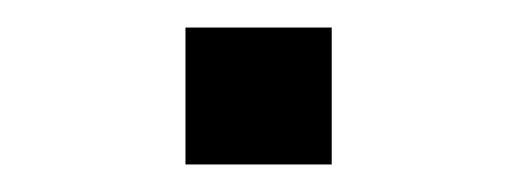

<svg xmlns="http://www.w3.org/2000/svg" viewBox="-20 -446 378 141"><path d="M116.2 -325.2Q116.2 -350.6 116.2 -425.8Q143.6 -425.8 223.6 -425.8Q223.6 -400.4 223.6 -325.2Q196.3 -325.2 116.2 -325.2Z"/></svg>

Font: Gothic A1
Style: Regular
Weight: 400
Designer: HanYang I&C Co.,Ltd.
Version: Version 2.50